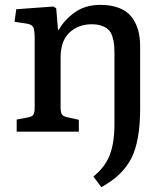

<svg xmlns="http://www.w3.org/2000/svg" viewBox="-20 -543 684 792"><path d="M394 -522.9Q439.9 -522.9 472.9 -509.5Q505.9 -496.1 523.9 -471.7Q542 -447.3 550 -418Q558.1 -388.7 558.1 -352.1V-95.2Q558.1 38.6 521.7 110.1Q485.4 181.6 397.9 229L365.2 185.1Q413.6 146.5 432.9 95.9Q452.1 45.4 452.1 -30.8V-317.9Q452.1 -342.3 450.7 -358.4Q449.2 -374.5 443.6 -392.1Q438 -409.7 428.2 -419.7Q418.5 -429.7 400.6 -436.3Q382.8 -442.9 357.9 -442.9Q303.2 -442.9 266.6 -408.7Q230 -374.5 230 -306.2V-103Q230 -81.1 234.6 -72.3Q239.3 -63.5 254.9 -60.1L305.2 -48.8V0H48.8V-49.8L97.2 -59.1Q106.4 -61 112.1 -64.5Q117.7 -67.9 119.9 -75Q122.1 -82 122.6 -87.9Q123 -93.8 123 -106.9V-383.8Q123 -418.9 117.2 -430.7Q111.3 -442.4 88.9 -445.8L40 -453.1L46.9 -504.9L200.2 -516.1L211.9 -508.8L219.2 -419.9H222.2Q246.6 -462.4 289.6 -492.7Q332.5 -522.9 394 -522.9Z"/></svg>

Font: Literata Book Medium
Style: Regular
Weight: 500
Designer: Latin by Veronika Burian and Jose Scaglione. Greek by Irene Vlachou. Cyrillic by Vera Evstafieva
Foundry: TypeTogether
Version: Version 2.003;PS 002.003;hotconv 1.0.88;makeotf.lib2.5.64775